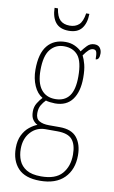

<svg xmlns="http://www.w3.org/2000/svg" viewBox="-103 -771 633 1065"><g transform="rotate(10 213.5 -238.5)"><path d="M201 241Q117 241 77.5 198.5Q38 156 38 85Q38 42 53 12Q68 -18 90.5 -36Q113 -54 134 -62Q119 -69 107.5 -85Q96 -101 96 -131Q96 -158 109.5 -179.5Q123 -201 136 -214Q105 -232 87.5 -272Q70 -312 70 -362Q70 -453 106.5 -497.5Q143 -542 209 -542Q238 -542 261.5 -531Q285 -520 299 -505Q312 -523 328.5 -540Q345 -557 369 -557Q390 -557 400 -543.5Q410 -530 410 -512Q410 -476 389 -476Q389 -504 385 -516.5Q381 -529 367 -529Q354 -529 342 -518.5Q330 -508 314 -485Q324 -466 331.5 -437Q339 -408 339 -363Q339 -285 306.5 -240.5Q274 -196 209 -196Q198 -196 181.5 -198Q165 -200 157 -203Q143 -189 132.5 -171Q122 -153 122 -126Q122 -95 142.5 -83Q163 -71 197 -71H258Q325 -71 355 -33.5Q385 4 385 66Q385 146 337.5 193.5Q290 241 201 241ZM206 -220Q258 -220 284.5 -255Q311 -290 311 -365Q311 -449 283.5 -483Q256 -517 204 -517Q157 -517 127.5 -481Q98 -445 98 -364Q98 -293 126 -256.5Q154 -220 206 -220ZM203 216Q284 216 320.5 174.5Q357 133 357 67Q357 10 333 -18Q309 -46 249 -46H182Q132 -46 99 -9.5Q66 27 66 85Q66 121 78.5 150.5Q91 180 120.5 198Q150 216 203 216ZM214 -606Q164 -606 140 -635.5Q116 -665 115 -718H134Q141 -672 160.5 -653.5Q180 -635 214 -635Q246 -635 266 -653Q286 -671 293 -718H311Q310 -665 286.5 -635.5Q263 -606 214 -606Z"/></g></svg>

Font: Noto Serif Lao Condensed Thin
Style: Regular
Weight: 100
Width: 3
Designer: Monotype Design Team
Foundry: Monotype Imaging Inc.
Version: Version 2.003; ttfautohint (v1.8.4.7-5d5b)